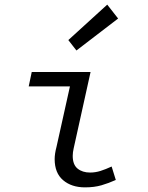

<svg xmlns="http://www.w3.org/2000/svg" viewBox="-20 -797 640 829"><path d="M347 12Q289 12 252.5 -19Q216 -50 216 -110Q216 -133 224 -163L282 -424H104L117 -486H371L298 -156Q296 -147 295 -139.5Q294 -132 294 -124Q294 -86 315 -69Q336 -52 369 -52Q392 -52 414 -59Q436 -66 462 -78L480 -20Q449 -6 418 3Q387 12 347 12ZM310 -579 275 -624 443 -777 490 -717Z"/></svg>

Font: Source Code Pro
Style: Italic
Weight: 400
Italic angle: -11°
Monospace: yes
Designer: Paul D. Hunt, Teo Tuominen
Foundry: Adobe Systems Incorporated
Version: Version 1.050;PS 1.000;hotconv 16.6.51;makeotf.lib2.5.65220